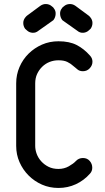

<svg xmlns="http://www.w3.org/2000/svg" viewBox="-20 -929 520 949"><path d="M179 -900Q193 -910 209 -909Q225 -908 236 -898Q239 -895 241 -894Q243 -893 246 -888Q256 -876 255 -859.5Q254 -843 245 -831Q243 -828 240.5 -827Q238 -826 235 -823L170 -777Q157 -766 141 -767Q125 -768 114 -778Q111 -780 109 -782.5Q107 -785 104 -787Q95 -800 95 -815.5Q95 -831 106 -844Q108 -847 110 -848.5Q112 -850 114 -852ZM353 -900Q339 -910 323 -909Q307 -908 296 -898Q293 -895 291 -894Q289 -893 286 -888Q276 -876 277 -859.5Q278 -843 287 -831Q289 -828 291.5 -827Q294 -826 297 -823L362 -777Q375 -766 391 -767Q407 -768 418 -778Q421 -780 423 -782.5Q425 -785 428 -787Q437 -800 437 -815.5Q437 -831 426 -844Q424 -847 422 -848.5Q420 -850 418 -852ZM355 -133Q369 -148 390 -148Q411 -148 423.5 -133.5Q436 -119 436 -100Q436 -83 425 -71Q395 -37 355 -18.5Q315 0 269 0Q225 0 187.5 -16.5Q150 -33 121.5 -61.5Q93 -90 76.5 -127.5Q60 -165 60 -208V-517Q60 -560 76.5 -598Q93 -636 121.5 -664Q150 -692 187.5 -708.5Q225 -725 269 -725Q323 -725 359 -706.5Q395 -688 425 -654Q437 -641 437 -624Q437 -606 423.5 -591.5Q410 -577 390 -577Q374 -577 364 -585L341 -604Q329 -615 312.5 -623Q296 -631 269 -631Q246 -631 225.5 -623Q205 -615 189 -599.5Q173 -584 163.5 -563.5Q154 -543 154 -517V-208Q154 -188 161.5 -168Q169 -148 184 -131.5Q199 -115 220 -104.5Q241 -94 269 -94Q297 -94 320 -107Q343 -120 355 -133Z"/></svg>

Font: VDS
Style: Regular
Weight: 400
Designer: artmaker
Foundry: artmaker
Version: Version 1.000 2009 initial release